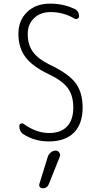

<svg xmlns="http://www.w3.org/2000/svg" viewBox="-20 -760 540 1045"><path d="M240.2 92.8Q245.1 79.1 256.8 69.3Q268.6 59.6 284.2 59.6Q295.9 59.6 302.7 70.3Q309.6 81.1 305.7 91.8L246.1 241.2Q236.3 265.6 211.9 264.6Q202.1 264.6 196.8 257.3Q191.4 250 194.3 241.2ZM245.1 -356.4Q156.2 -398.4 118.2 -449.7Q80.1 -501 80.1 -575.2Q80.1 -648.4 127.4 -694.3Q174.8 -740.2 252 -740.2Q325.2 -740.2 384.8 -711.9Q410.2 -701.2 410.2 -670.9Q410.2 -662.1 401.4 -658.2Q392.6 -654.3 384.8 -659.2Q325.2 -694.3 254.9 -694.3Q200.2 -694.3 165.5 -661.1Q130.9 -627.9 130.9 -575.2Q130.9 -517.6 158.2 -479Q185.5 -440.4 250 -408.2Q351.6 -360.4 390.6 -309.1Q429.7 -257.8 429.7 -174.8Q429.7 -85 381.8 -37.6Q334 9.8 245.1 9.8Q169.9 9.8 109.4 -28.3Q85 -43 85 -74.2Q85 -83 92.8 -86.9Q100.6 -90.8 108.4 -85.9Q176.8 -36.1 247.1 -36.1Q311.5 -36.1 345.2 -71.8Q378.9 -107.4 378.9 -174.8Q378.9 -239.3 349.6 -279.8Q320.3 -320.3 245.1 -356.4Z"/></svg>

Font: Rounded-X Mgen+ 1m light
Style: Regular
Weight: 200
Designer: [Source Han Sans]
Ryoko NISHIZUKA  (kana & ideographs); Paul D. Hunt (Latin, Greek & Cyrillic); Wenlong ZHANG  (bopomofo
Version: Version 1.059.20150602